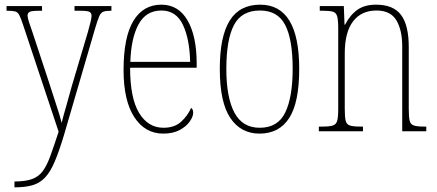

<svg xmlns="http://www.w3.org/2000/svg" viewBox="-20 -562 1870 822"><path d="M42 215Q89 215 117.5 204.5Q146 194 163.5 170Q181 146 196 104.5Q211 63 231 2L78 -458Q69 -485 62.5 -497.5Q56 -510 45 -513Q34 -516 10 -516H8V-536H160V-516H151Q117 -516 107.5 -511.5Q98 -507 98 -495Q98 -486 104 -468Q110 -450 121 -418L186 -221Q204 -164 220.5 -114.5Q237 -65 244 -36Q251 -65 262.5 -104Q274 -143 287 -192L356 -424Q362 -447 367 -465.5Q372 -484 372 -494Q372 -505 364.5 -510.5Q357 -516 323 -516H299V-536H457V-516H453Q432 -516 421.5 -511.5Q411 -507 404.5 -491.5Q398 -476 388 -443L254 16Q233 86 214 130.5Q195 175 172.5 198.5Q150 222 119 231Q88 240 43 240H42Z M679 10Q601 10 555 -60.5Q509 -131 509 -262Q509 -403 551 -472.5Q593 -542 671 -542Q744 -542 783 -474.5Q822 -407 822 -291V-272H537Q537 -142 575.5 -78.5Q614 -15 680 -15Q727 -15 755.5 -41Q784 -67 798 -100Q807 -95 807 -79Q807 -63 792.5 -42Q778 -21 749.5 -5.5Q721 10 679 10ZM794 -297Q792 -395 763 -456Q734 -517 671 -517Q605 -517 573 -457.5Q541 -398 538 -297Z M1091 10Q1011 10 966 -57Q921 -124 921 -267Q921 -406 963.5 -474Q1006 -542 1094 -542Q1261 -542 1261 -267Q1261 -123 1218 -56.5Q1175 10 1091 10ZM1092 -15Q1170 -15 1201.5 -81Q1233 -147 1233 -267Q1233 -393 1201 -455Q1169 -517 1093 -517Q1014 -517 981.5 -454.5Q949 -392 949 -267Q949 -145 983.5 -80Q1018 -15 1092 -15Z M1345 0V-20H1358Q1390 -20 1404.5 -24.5Q1419 -29 1423.5 -44.5Q1428 -60 1428 -95V-441Q1428 -476 1423.5 -492Q1419 -508 1405 -512Q1391 -516 1361 -516H1349V-536H1452L1455 -456H1457Q1479 -498 1510 -520Q1541 -542 1590 -542Q1664 -542 1697 -498Q1730 -454 1730 -361V-95Q1730 -60 1734 -44.5Q1738 -29 1752.5 -24.5Q1767 -20 1798 -20H1805V0H1702V-364Q1702 -433 1677 -475Q1652 -517 1592 -517Q1527 -517 1491.5 -470.5Q1456 -424 1456 -333V-95Q1456 -60 1460 -44.5Q1464 -29 1478.5 -24.5Q1493 -20 1525 -20H1534V0Z"/></svg>

Font: Noto Serif Thai Condensed Thin
Style: Regular
Weight: 100
Width: 3
Designer: Monotype Design Team
Foundry: Monotype Imaging Inc.
Version: Version 2.001; ttfautohint (v1.8.4.7-5d5b)